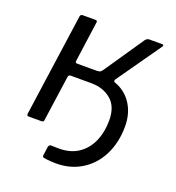

<svg xmlns="http://www.w3.org/2000/svg" viewBox="-127 -632 820 895"><g transform="rotate(20 283.0 -184.0)"><path d="M56 0Q46 0 47 -10L119 -520Q121 -530 131 -530H195Q205 -530 203 -520L175 -318Q174 -309 184 -309H280Q294 -309 300 -313.5Q306 -318 314 -331L442 -519Q446 -524 450.5 -527Q455 -530 462 -530H525Q537 -530 529 -518L378 -303Q374 -298 374 -293.5Q374 -289 379 -286L276 -246H174Q165 -246 163 -236L131 -10Q131 0 120 0ZM226 161Q196 159 188 156.5Q180 154 182 145L188 102Q189 98 191.5 95Q194 92 199 91L234 92Q294 93 334 66.5Q374 40 394.5 -6.5Q415 -53 415 -111Q415 -180 375.5 -213Q336 -246 277 -246H239L242 -297H314Q368 -297 408.5 -273.5Q449 -250 471.5 -207.5Q494 -165 494 -110Q494 -29 461.5 34.5Q429 98 368.5 132.5Q308 167 226 161Z"/></g></svg>

Font: Libre Franklin
Style: Italic
Weight: 400
Italic angle: -8°
Designer: Pablo Impallari, Rodrigo Fuenzalida, Nhung Nguyen
Foundry: Impallari Type
Version: Version 3.000